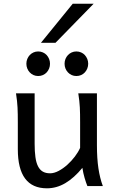

<svg xmlns="http://www.w3.org/2000/svg" viewBox="-20 -999 619 1031"><path d="M449.2 0Q445.8 -8.3 441.9 -19.5Q438 -30.8 434.3 -43.5Q430.7 -56.2 427.5 -70.1Q424.3 -84 422.4 -97.7Q377.9 -43.5 330.8 -15.6Q283.7 12.2 231.9 12.2Q75.7 12.2 75.7 -197.8V-341.8Q75.7 -365.2 75.4 -384.3Q75.2 -403.3 74.2 -421.1Q73.2 -439 71.3 -457.5Q69.3 -476.1 65.9 -498H166V-227.1Q166 -185.5 170.2 -155.5Q174.3 -125.5 184.1 -106.2Q193.8 -86.9 209.7 -77.6Q225.6 -68.4 249 -68.4Q270.5 -68.4 294.9 -81.3Q319.3 -94.2 341.6 -114.3Q363.8 -134.3 382.1 -158.4Q400.4 -182.6 410.2 -205.1V-341.8Q410.2 -365.7 409.9 -385Q409.7 -404.3 408.7 -421.9Q407.7 -439.5 405.8 -457.5Q403.8 -475.6 400.4 -498H500.5V-219.7Q500.5 -148.4 508.5 -95Q516.6 -41.5 532.2 0ZM121.6 -656.7Q121.6 -670.4 126.5 -682.4Q131.3 -694.3 139.9 -703.4Q148.4 -712.4 159.9 -717.5Q171.4 -722.7 185.1 -722.7Q198.7 -722.7 210.4 -717.5Q222.2 -712.4 230.5 -703.4Q238.8 -694.3 243.7 -682.4Q248.5 -670.4 248.5 -656.7Q248.5 -643.1 243.7 -631.1Q238.8 -619.1 230.5 -610.1Q222.2 -601.1 210.4 -595.9Q198.7 -590.8 185.1 -590.8Q171.4 -590.8 159.9 -595.9Q148.4 -601.1 139.9 -610.1Q131.3 -619.1 126.5 -631.1Q121.6 -643.1 121.6 -656.7ZM326.7 -656.7Q326.7 -670.4 331.5 -682.4Q336.4 -694.3 345 -703.4Q353.5 -712.4 365 -717.5Q376.5 -722.7 390.1 -722.7Q403.8 -722.7 415.5 -717.5Q427.2 -712.4 435.5 -703.4Q443.8 -694.3 448.7 -682.4Q453.6 -670.4 453.6 -656.7Q453.6 -643.1 448.7 -631.1Q443.8 -619.1 435.5 -610.1Q427.2 -601.1 415.5 -595.9Q403.8 -590.8 390.1 -590.8Q376.5 -590.8 365 -595.9Q353.5 -601.1 345 -610.1Q336.4 -619.1 331.5 -631.1Q326.7 -643.1 326.7 -656.7ZM482.9 -979 277.8 -769H199.7L370.6 -979Z"/></svg>

Font: Andika FrenchTight
Style: Regular
Weight: 400
Designer: Victor Gaultney, Annie Olsen, Julie Remington, Don Collingsworth, Eric Hays, Becca Hirsbrunner
Foundry: SIL International
Version: Version 5.000 ; Dig1 Dig4Opn Dig7 LnSpcTght